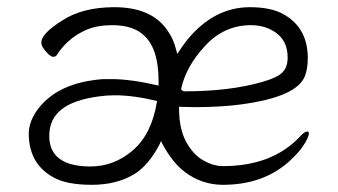

<svg xmlns="http://www.w3.org/2000/svg" viewBox="-20 -501 940 534"><path d="M678 -431Q603 -431 550 -373Q498 -317 484 -255V-252Q487 -249 491 -247H492Q619 -247 709 -273Q751 -285 765.5 -299.5Q780 -314 780 -341Q780 -385 750 -408Q720 -431 678 -431ZM299 -236Q277 -236 256 -233Q186 -224 151.5 -197Q117 -170 117 -123Q117 -87 138 -66Q166 -38 231.5 -38Q297 -38 349 -82.5Q401 -127 416 -215L417 -220Q352 -236 299 -236ZM446 -416Q463 -392 470 -362L473 -351Q488 -374 499 -388Q574 -481 675 -481Q736 -481 771 -460Q836 -422 836 -340Q836 -312 829 -292Q809 -231 646 -210Q591 -203 521 -203L478 -204V-199Q478 -144 497 -108Q516 -72 544.5 -55.5Q573 -39 600 -39Q738 -39 815 -122Q827 -135 834 -135Q837 -135 838 -134Q839 -133 839 -130Q839 -120 825 -98Q811 -76 782 -50Q710 13 600 13Q542 13 495 -22Q461 -47 432 -100L428 -109L424 -100Q394 -42 354 -17Q305 13 235 13Q165 13 128 -8Q91 -29 75 -61Q60 -91 60 -128.5Q60 -166 89 -202Q145 -272 267 -281Q278 -281 290 -281Q344 -281 421 -263Q421 -273 421 -276Q421 -363 383 -400Q353 -431 292 -431Q251 -431 220 -418Q168 -395 138 -348Q135 -343 128 -343Q122 -343 113 -352Q95 -370 95 -382Q95 -383 95 -384Q96 -408 153 -444Q210 -481 298 -481Q402 -481 446 -416Z"/></svg>

Font: LXGW WenKai Light
Style: Regular
Weight: 300
Designer: LXGW / Fontworks Inc.
Foundry: LXGW / Fontworks Inc.
Version: Version 1.501; October 10, 2024